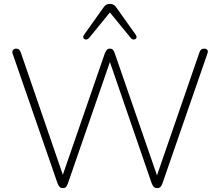

<svg xmlns="http://www.w3.org/2000/svg" viewBox="-20 -961 1131 987"><path d="M303 6Q293 6 287 0Q281 -6 276 -18L45 -685Q41 -696 46.5 -703.5Q52 -711 63 -711Q72 -711 77.5 -706.5Q83 -702 87 -691L318 -19H288L519 -687Q524 -699 529.5 -705Q535 -711 545 -711Q555 -711 560.5 -705Q566 -699 570 -687L801 -19H773L1005 -691Q1008 -701 1014 -706Q1020 -711 1030 -711Q1041 -711 1046 -704Q1051 -697 1046 -685L815 -18Q811 -6 805 0Q799 6 788 6Q777 6 771 0Q765 -6 760 -18L535 -671H555L329 -18Q325 -6 319.5 0Q314 6 303 6ZM438 -766Q432 -759 425.5 -758Q419 -757 414 -760Q409 -763 408 -769Q407 -775 412 -782L513 -924Q520 -934 528 -937.5Q536 -941 545 -941Q554 -941 562 -937.5Q570 -934 577 -924L678 -782Q683 -775 682 -769Q681 -763 676 -760Q671 -757 664.5 -758Q658 -759 652 -766L545 -897Z"/></svg>

Font: Nunito ExtraLight
Style: Regular
Weight: 200
Designer: Vernon Adams
Foundry: Vernon Adams
Version: Version 3.602